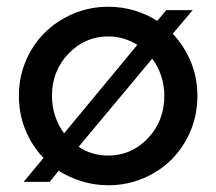

<svg xmlns="http://www.w3.org/2000/svg" viewBox="-20 -539 641 569"><path d="M50 0 109 -71Q75 -106 55.5 -153.5Q36 -201 36 -255Q36 -310 56.5 -358.5Q77 -407 113 -442.5Q149 -478 197.5 -498.5Q246 -519 301 -519Q341 -519 378 -508Q415 -497 446 -477L473 -509H551L492 -439Q526 -403 545.5 -356Q565 -309 565 -255Q565 -199 544.5 -150.5Q524 -102 488.5 -66.5Q453 -31 404.5 -10.5Q356 10 301 10Q261 10 223 -1.5Q185 -13 154 -33L127 0ZM134 -255Q134 -224 143.5 -195Q153 -166 170 -144L387 -406Q368 -418 346.5 -424.5Q325 -431 301 -431Q232 -431 183 -380Q134 -329 134 -255ZM301 -78Q370 -78 418.5 -129.5Q467 -181 467 -255Q467 -286 457.5 -314.5Q448 -343 431 -365L213 -104Q232 -91 254.5 -84.5Q277 -78 301 -78Z"/></svg>

Font: Red Hat Display Medium
Style: Regular
Weight: 500
Designer: Pentagram / MCKL
Foundry: Pentagram / MCKL
Version: Version 1.005; Red Hat Display Medium